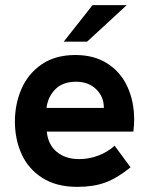

<svg xmlns="http://www.w3.org/2000/svg" viewBox="-20 -717 581 747"><path d="M38 -244Q38 -312 63.5 -371Q89 -430 142 -466.5Q195 -503 273 -503Q347 -503 398.5 -469.5Q450 -436 476 -379Q502 -322 502 -251Q502 -232 499 -205H162Q167 -154 201 -126Q235 -98 288 -98Q326 -98 362 -111.5Q398 -125 426 -150L488 -66Q436 -24 390 -7Q344 10 281 10Q199 10 144.5 -25Q90 -60 64 -117.5Q38 -175 38 -244ZM384 -297V-298Q384 -341 354 -370Q324 -399 276 -399Q224 -399 195 -369.5Q166 -340 161 -297ZM340 -697H473L319 -555H228Z"/></svg>

Font: Hanken Grotesk
Style: Bold
Weight: 700
Designer: Alfredo Marco Pradil
Foundry: Hanken Design Co.
Version: Version 3.014